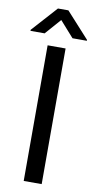

<svg xmlns="http://www.w3.org/2000/svg" viewBox="-111 -949 494 991"><g transform="rotate(10 136.5 -453.5)"><path d="M183.6 -710.9V0H89.4V-710.9ZM163.6 -907.2 284.7 -773.9V-769H209.5L136.2 -851.6L63.5 -769H-10.7V-774.4L108.9 -907.2Z"/></g></svg>

Font: Vazirmatn UI FD
Style: Regular
Weight: 400
Designer: Saber Rastikerdar
Foundry: Saber Rastikerdar
Version: Version 33.003